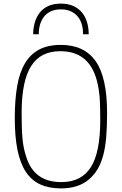

<svg xmlns="http://www.w3.org/2000/svg" viewBox="-20 -1037 676 1065"><path d="M318 8Q252 8 203.5 -14Q155 -36 123.5 -83.5Q92 -131 77 -205Q62 -279 62 -383Q62 -482 75 -558Q88 -634 118 -685Q148 -736 197 -762Q246 -788 318 -788Q446 -788 510 -698.5Q574 -609 574 -410Q574 -333 569 -275Q564 -217 552 -173.5Q540 -130 521.5 -99Q503 -68 476 -44Q417 8 318 8ZM321 -27Q431 -27 483.5 -109Q536 -191 536 -370Q536 -429 534 -475.5Q532 -522 523 -565Q486 -753 315 -753Q261 -753 221 -733.5Q181 -714 154 -672.5Q127 -631 113.5 -566Q100 -501 100 -410Q100 -367 101 -333Q102 -299 104.5 -270.5Q107 -242 112 -217.5Q117 -193 125 -169Q168 -27 319 -27ZM472 -847H441Q441 -874 434.5 -899Q428 -924 413 -943Q398 -962 374.5 -973.5Q351 -985 318 -985Q286 -985 263 -974.5Q240 -964 225 -945.5Q210 -927 202.5 -902Q195 -877 195 -847H164Q164 -880 172.5 -910.5Q181 -941 199 -965Q217 -989 246.5 -1003Q276 -1017 318 -1017Q357 -1017 386 -1004Q415 -991 434 -968.5Q453 -946 462.5 -914.5Q472 -883 472 -847Z"/></svg>

Font: Tanohe Sans ExtraLight
Style: Regular
Weight: 250
Designer: Village Type and Design LLC & Cristiano Sobral
Foundry: Cooper Hewitt Smithsonian Design Museum
Version: Version 1.00;May 30, 2020;FontCreator 12.0.0.2522 64-bit; tt